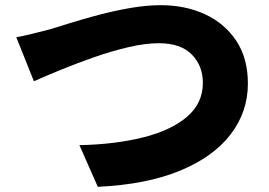

<svg xmlns="http://www.w3.org/2000/svg" viewBox="-20 -707 1040 742"><path d="M43 -563Q71 -568 109 -577.5Q147 -587 174 -594Q201 -602 250 -617.5Q299 -633 359.5 -649Q420 -665 483 -676Q546 -687 601 -687Q696 -687 772 -652Q848 -617 893 -549.5Q938 -482 938 -384Q938 -275 871.5 -188Q805 -101 676 -47.5Q547 6 358 15L287 -146Q425 -149 533 -176Q641 -203 702.5 -255.5Q764 -308 764 -387Q764 -453 721 -496.5Q678 -540 594 -540Q542 -540 477.5 -525Q413 -510 345.5 -486.5Q278 -463 217 -438Q156 -413 111 -393Z"/></svg>

Font: Source Han Sans CN Heavy
Style: Regular
Weight: 900
Designer: Ryoko NISHIZUKA 西塚涼子 (kana, bopomofo & ideographs); Paul D. Hunt (Latin, Greek & Cyrillic); Sandoll Communications 산돌커뮤니
Foundry: Adobe
Version: Version 2.000;hotconv 1.0.107;makeotfexe 2.5.65593